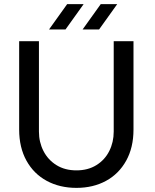

<svg xmlns="http://www.w3.org/2000/svg" viewBox="-20 -900 754 932"><path d="M351 12Q270 12 207 -22Q144 -56 108.5 -120Q73 -184 73 -271V-700H169V-261Q169 -210 191 -167Q213 -124 254 -98.5Q295 -73 351 -73Q407 -73 448 -98.5Q489 -124 510.5 -167Q532 -210 532 -261V-700H628V-271Q628 -184 592.5 -120Q557 -56 494.5 -22Q432 12 351 12ZM381 -757 469 -880H549L461 -757ZM218 -757 306 -880H386L298 -757Z"/></svg>

Font: MuseoModerno Thin
Style: Regular
Weight: 400
Version: Version 1.003